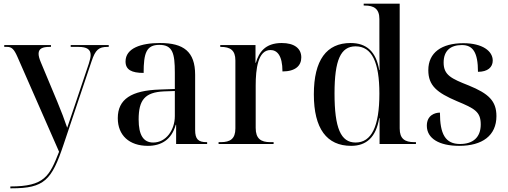

<svg xmlns="http://www.w3.org/2000/svg" viewBox="-20 -780 2752 1040"><path d="M36 230V240H43C220 240 260 196 324 4L476 -448C497 -511 515 -526 563 -526H569V-536H363V-526H405C451 -526 471 -512 471 -482C471 -470 467 -454 461 -435L384 -206C374 -176 359 -133 344 -88C331 -127 311 -180 290 -230L201 -443C193 -462 189 -477 189 -489C189 -517 211 -526 248 -526H256V-536H3V-526H19C43 -526 56 -514 74 -473L300 42C248 174 222 230 36 230Z M781 10C852 10 909 -22 932 -104H934V0H1102V-10H1099C1054 -10 1037 -26 1037 -76V-375C1037 -501 974 -547 847 -547C744 -547 660 -519 660 -447C660 -402 693 -385 758 -385C758 -493 773 -537 843 -537C915 -537 927 -492 927 -387V-298L845 -295C692 -290 618 -243 618 -140C618 -47 680 10 781 10ZM810 -8C757 -8 731 -48 731 -133C731 -239 765 -280 868 -285L927 -287V-151C927 -75 879 -8 810 -8Z M1164 0H1462V-10H1444C1393 -10 1365 -29 1365 -87V-317C1365 -406 1377 -509 1445 -509C1480 -509 1510 -481 1510 -393C1580 -393 1612 -424 1612 -469C1612 -518 1574 -547 1506 -547C1415 -547 1382 -495 1366 -440H1364V-536H1173V-526H1176C1227 -526 1255 -508 1255 -453V-84C1255 -28 1227 -10 1176 -10H1164Z M1882 10C1965 10 2017 -37 2034 -140H2036V0H2233V-10H2224C2173 -10 2145 -28 2145 -84V-760H1950V-750H1956C2006 -750 2035 -732 2035 -677V-580C2035 -545 2035 -475 2036 -401H2034C2017 -500 1966 -547 1879 -547C1749 -547 1680 -455 1680 -269C1680 -83 1750 10 1882 10ZM1906 -8C1826 -8 1792 -86 1792 -274C1792 -454 1825 -529 1906 -529C1995 -529 2035 -442 2035 -273C2035 -94 1992 -8 1906 -8Z M2467 10C2593 10 2669 -46 2669 -151C2669 -233 2627 -273 2519 -317C2425 -354 2383 -373 2383 -441C2383 -506 2421 -536 2482 -536C2541 -536 2569 -497 2569 -391C2622 -391 2649 -416 2649 -452C2649 -503 2594 -546 2490 -546C2372 -546 2300 -495 2300 -400C2300 -316 2347 -278 2455 -232C2551 -192 2584 -175 2584 -106C2584 -35 2541 0 2472 0C2392 0 2363 -54 2363 -170C2336 -170 2292 -156 2292 -99C2292 -30 2359 10 2467 10Z"/></svg>

Font: Noto Serif Display Medium
Style: Regular
Weight: 500
Designer: Monotype Design Team
Foundry: Monotype Imaging Inc.
Version: Version 2.009